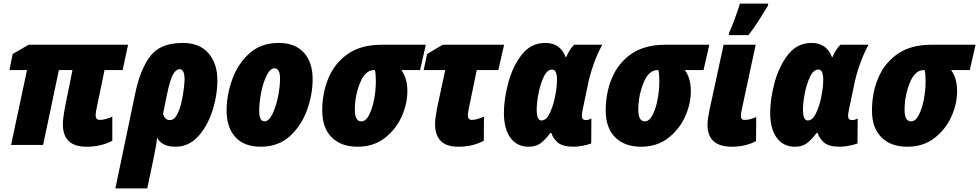

<svg xmlns="http://www.w3.org/2000/svg" viewBox="-20 -800 5406 1060"><path d="M600 -23V-156Q582 -148 564.5 -143Q547 -138 531 -138Q508 -138 508 -164Q508 -173 509.5 -182.5Q511 -192 513 -200L557 -413H657L687 -553H138L50 -502L32 -413H129L41 0H218L305 -413H380L338 -204Q334 -183 330.5 -158Q327 -133 327 -115Q327 10 457 10Q539 10 600 -23Z M880 -171 901 -275Q920 -365 936.5 -391.5Q953 -418 972 -418Q999 -418 999 -360Q999 -348 995 -312.5Q991 -277 982 -236.5Q973 -196 957 -166.5Q941 -137 917 -137Q891 -137 880 -171ZM793 240 826 83Q832 52 838.5 19.5Q845 -13 847 -40Q874 10 949 10Q1021 10 1072.5 -45.5Q1124 -101 1152 -186Q1180 -271 1180 -359Q1180 -449 1131 -506Q1082 -563 988 -563Q865 -563 809.5 -490Q754 -417 726 -282L617 240Z M1706 -363Q1706 -457 1657 -510Q1608 -563 1519 -563Q1420 -563 1356 -504.5Q1292 -446 1261.5 -360Q1231 -274 1231 -190Q1231 -96 1279.5 -43Q1328 10 1419 10Q1516 10 1579.5 -47.5Q1643 -105 1674.5 -191Q1706 -277 1706 -363ZM1411 -187Q1411 -235 1422 -290Q1433 -345 1452.5 -384Q1472 -423 1495 -423Q1526 -423 1526 -366Q1526 -319 1514.5 -264Q1503 -209 1483.5 -169.5Q1464 -130 1440 -130Q1411 -130 1411 -187Z M2229 -297Q2229 -335 2220 -364Q2211 -393 2196 -413H2299L2331 -553H2088Q1974 -553 1901.5 -503Q1829 -453 1794 -370.5Q1759 -288 1759 -190Q1759 -94 1811 -42Q1863 10 1954 10Q2042 10 2103.5 -37.5Q2165 -85 2197 -155.5Q2229 -226 2229 -297ZM1939 -194Q1939 -271 1967.5 -342Q1996 -413 2045 -413H2050Q2055 -391 2055 -351Q2055 -300 2045 -249Q2035 -198 2017 -164Q1999 -130 1975 -130Q1939 -130 1939 -194Z M2651 -23 2652 -156Q2611 -138 2585 -138Q2563 -138 2563 -164Q2563 -173 2565 -182.5Q2567 -192 2568 -200L2612 -413H2731L2763 -553H2424L2338 -502L2319 -413H2438L2393 -203Q2389 -182 2385.5 -157.5Q2382 -133 2382 -115Q2382 10 2510 10Q2590 10 2651 -23Z M3018 -66H3024Q3033 -36 3059.5 -13Q3086 10 3147 10Q3170 10 3198 4.5Q3226 -1 3244 -8L3245 -146Q3229 -137 3215 -137Q3192 -137 3192 -161Q3192 -169 3194.5 -181.5Q3197 -194 3199 -205L3225 -329Q3236 -385 3257 -444.5Q3278 -504 3305 -553H3150Q3137 -541 3125.5 -522.5Q3114 -504 3106 -485H3103Q3073 -563 2991 -563Q2911 -563 2860.5 -498Q2810 -433 2786 -342.5Q2762 -252 2762 -177Q2762 -89 2798 -39.5Q2834 10 2899 10Q2942 10 2970 -13.5Q2998 -37 3018 -66ZM2943 -196Q2943 -232 2953 -284Q2963 -336 2982 -376Q3001 -416 3028 -416Q3055 -416 3055 -360Q3055 -342 3052.5 -317Q3050 -292 3042 -255Q3033 -213 3014.5 -174Q2996 -135 2969 -135Q2943 -135 2943 -196Z M3794 -297Q3794 -335 3785 -364Q3776 -393 3761 -413H3864L3896 -553H3653Q3539 -553 3466.5 -503Q3394 -453 3359 -370.5Q3324 -288 3324 -190Q3324 -94 3376 -42Q3428 10 3519 10Q3607 10 3668.5 -37.5Q3730 -85 3762 -155.5Q3794 -226 3794 -297ZM3504 -194Q3504 -271 3532.5 -342Q3561 -413 3610 -413H3615Q3620 -391 3620 -351Q3620 -300 3610 -249Q3600 -198 3582 -164Q3564 -130 3540 -130Q3504 -130 3504 -194Z M4112 -606Q4143 -645 4170 -688.5Q4197 -732 4220 -769L4221 -780H4065Q4057 -752 4037.5 -699Q4018 -646 4005 -619L4004 -606ZM4154 -21 4155 -154Q4120 -138 4090 -138Q4070 -138 4070 -161Q4070 -172 4075 -194L4152 -553H3975L3897 -193Q3893 -174 3889.5 -151.5Q3886 -129 3886 -112Q3886 10 4020 10Q4096 10 4154 -21Z M4488 -66H4494Q4503 -36 4529.5 -13Q4556 10 4617 10Q4640 10 4668 4.5Q4696 -1 4714 -8L4715 -146Q4699 -137 4685 -137Q4662 -137 4662 -161Q4662 -169 4664.5 -181.5Q4667 -194 4669 -205L4695 -329Q4706 -385 4727 -444.5Q4748 -504 4775 -553H4620Q4607 -541 4595.5 -522.5Q4584 -504 4576 -485H4573Q4543 -563 4461 -563Q4381 -563 4330.5 -498Q4280 -433 4256 -342.5Q4232 -252 4232 -177Q4232 -89 4268 -39.5Q4304 10 4369 10Q4412 10 4440 -13.5Q4468 -37 4488 -66ZM4413 -196Q4413 -232 4423 -284Q4433 -336 4452 -376Q4471 -416 4498 -416Q4525 -416 4525 -360Q4525 -342 4522.5 -317Q4520 -292 4512 -255Q4503 -213 4484.5 -174Q4466 -135 4439 -135Q4413 -135 4413 -196Z M5264 -297Q5264 -335 5255 -364Q5246 -393 5231 -413H5334L5366 -553H5123Q5009 -553 4936.5 -503Q4864 -453 4829 -370.5Q4794 -288 4794 -190Q4794 -94 4846 -42Q4898 10 4989 10Q5077 10 5138.5 -37.5Q5200 -85 5232 -155.5Q5264 -226 5264 -297ZM4974 -194Q4974 -271 5002.5 -342Q5031 -413 5080 -413H5085Q5090 -391 5090 -351Q5090 -300 5080 -249Q5070 -198 5052 -164Q5034 -130 5010 -130Q4974 -130 4974 -194Z"/></svg>

Font: Noto Sans Display SemiCondensed Black
Style: Italic
Weight: 900
Width: 4
Designer: Monotype Design team
Foundry: Monotype Imaging Inc.
Version: 1.000